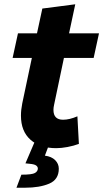

<svg xmlns="http://www.w3.org/2000/svg" viewBox="-20 -681 483 898"><path d="M39 -410 64 -525H153L178 -641L332 -661L303 -525H443L418 -410H279L233 -191Q230 -178 230 -167Q230 -121 275 -121Q305 -121 342 -137L349 -8Q325 1 296 6.5Q267 12 243 12Q167 12 122.5 -27.5Q78 -67 78 -140Q78 -167 84 -197L129 -410ZM57 197 80 136Q130 136 143.5 128Q157 120 157 107Q157 99 149 93Q141 87 118 85L99 83L141 -15L211 -9L190 47Q221 51 238 68Q255 85 255 108Q255 159 210 178Q165 197 97 197Z"/></svg>

Font: Radio Canada
Style: Bold Italic
Weight: 700
Italic angle: -12°
Designer: Charles Daoud, Etienne Aubert Bonn, Alexandre Saumier Demers, Jacques Le Bailly
Foundry: Radio-Canada
Version: Version 2.104; ttfautohint (v1.8.4.7-5d5b);gftools[0.9.28.de